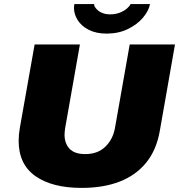

<svg xmlns="http://www.w3.org/2000/svg" viewBox="-20 -905 874 937"><path d="M378 12Q235 12 153 -45.5Q71 -103 71 -218Q71 -233 72.5 -249Q74 -265 77 -282L149 -688H370L298 -280Q297 -272 296 -264Q295 -256 295 -248Q295 -205 319.5 -179Q344 -153 396 -153Q457 -153 494 -189Q531 -225 541 -280L613 -688H834L760 -267Q744 -174 694 -112Q644 -50 564.5 -19Q485 12 378 12ZM501 -741Q449 -741 413 -759.5Q377 -778 359 -807Q341 -836 341 -866Q341 -871 341.5 -876Q342 -881 343 -885H439Q439 -882 440 -879Q441 -876 442 -873Q447 -864 457 -855Q467 -846 482.5 -840.5Q498 -835 518 -835Q543 -835 564 -843Q585 -851 599 -863Q613 -875 617 -885H712Q706 -852 677.5 -818.5Q649 -785 603.5 -763Q558 -741 501 -741Z"/></svg>

Font: Archivo SemiBold Black
Style: Italic
Weight: 900
Italic angle: -10°
Version: Version 2.001